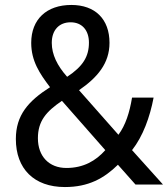

<svg xmlns="http://www.w3.org/2000/svg" viewBox="-20 -745 679 775"><path d="M268 -725C168 -725 106 -667 106 -572C106 -499 140 -448 182 -393C94 -337 44 -280 44 -184C44 -64 117 10 242 10C337 10 400 -25 456 -80L527 0H638L513 -139C557 -195 585 -272 600 -351H513C503 -291 487 -240 458 -201L299 -381C373 -432 422 -489 422 -572C422 -668 364 -725 268 -725ZM265 -655C311 -655 339 -623 339 -573C339 -517 315 -477 251 -435C211 -480 189 -525 189 -572C189 -625 220 -655 265 -655ZM230 -338 405 -139C367 -96 317 -67 248 -67C178 -67 133 -114 133 -187C133 -257 167 -295 230 -338Z"/></svg>

Font: Noto Sans Arabic UI SmCn
Style: Regular
Weight: 400
Width: 4
Designer: Monotype Design Team, Nadine Chahine and Nizar Qandah
Foundry: Monotype Imaging Inc.
Version: Version 2.010